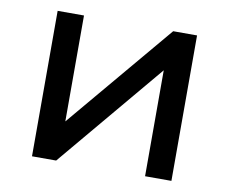

<svg xmlns="http://www.w3.org/2000/svg" viewBox="-64 -609 822 689"><g transform="rotate(10 347.0 -265.0)"><path d="M93 -530H189V-144L514 -530H601V0H505V-386L181 0H93Z"/></g></svg>

Font: CMG Sans Medium
Style: Regular
Weight: 500
Designer: Julieta Ulanovsky
Foundry: Julieta Ulanovsky
Version: Version 7.200